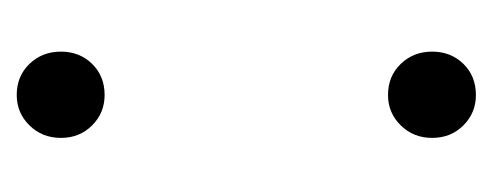

<svg xmlns="http://www.w3.org/2000/svg" viewBox="-196 -376 578 225"><g transform="rotate(90 92.5 -264.0)"><path d="M41 -46.9Q41 -68.8 55.4 -83.5Q69.8 -98.1 91.8 -98.1Q112.8 -98.1 127.4 -83.5Q142.1 -68.8 142.1 -46.9Q142.1 -24.9 127.4 -10Q112.8 4.9 91.8 4.9Q69.8 4.9 55.4 -10Q41 -24.9 41 -46.9ZM41 -481.9Q41 -503.9 55.4 -518.6Q69.8 -533.2 91.8 -533.2Q112.8 -533.2 127.4 -518.6Q142.1 -503.9 142.1 -481.9Q142.1 -460 127.4 -445.1Q112.8 -430.2 91.8 -430.2Q69.8 -430.2 55.4 -445.1Q41 -460 41 -481.9Z"/></g></svg>

Font: Poppins Light
Style: Regular
Weight: 300
Designer: Ninad Kale (Devanagari), Jonny Pinhorn (Latin)
Foundry: Indian Type Foundry
Version: 4.004